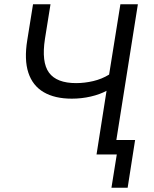

<svg xmlns="http://www.w3.org/2000/svg" viewBox="-20 -725 725 901"><path d="M503 156 528 0H433L480 -299Q449 -282 406 -272Q363 -262 317 -262Q237 -262 185 -292.5Q133 -323 113 -384Q93 -445 108 -537L135 -705H217L191 -543Q174 -433 210 -384Q246 -335 337 -335Q377 -335 417.5 -344.5Q458 -354 492 -375L545 -705H627L526 -68H614L579 156Z"/></svg>

Font: Nunito Sans 10pt SemiCondensed
Style: Italic
Weight: 400
Width: 4
Italic angle: -9°
Designer: Vernon Adams
Foundry: Vernon Adams
Version: Version 3.101;gftools[0.9.27]